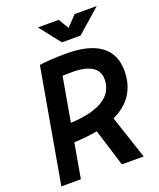

<svg xmlns="http://www.w3.org/2000/svg" viewBox="-162 -997 909 1096"><g transform="rotate(-20 293.0 -449.0)"><path d="M18.1 0H136.7L173.8 -211.4C226.1 -213.4 272.9 -218.3 315.4 -226.6L385.7 0H518.1L430.7 -262.7C531.2 -309.6 582.5 -388.7 582.5 -497.6C582.5 -632.8 487.3 -703.1 305.2 -703.1C238.8 -703.1 182.1 -699.7 140.1 -693.4ZM193.4 -322.3 240.7 -591.3C259.3 -591.8 278.8 -592.3 298.8 -592.3C404.3 -592.3 459.5 -557.6 459.5 -491.2C459.5 -387.7 368.7 -330.1 193.4 -322.3ZM302.2 -771.5H415.5L560.1 -898.4H425.8L366.2 -835.9L329.1 -898.4H202.6Z"/></g></svg>

Font: Cascadia Code SemiBold
Style: Italic
Weight: 600
Italic angle: -10°
Monospace: yes
Designer: Aaron Bell
Foundry: Saja Typeworks
Version: Version 2404.023